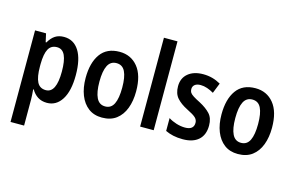

<svg xmlns="http://www.w3.org/2000/svg" viewBox="-116 -1053 2439 1586"><g transform="rotate(15 1103.0 -260.0)"><path d="M311 -553Q394 -553 440 -481Q486 -409 486 -272Q486 -137 439.5 -63.5Q393 10 313 10Q268 10 235 -11Q202 -32 181 -69H176Q178 -45 179.5 -22.5Q181 0 181 17V240H65V-543H159L175 -471H181Q205 -513 236 -533Q267 -553 311 -553ZM277 -456Q227 -456 204.5 -415Q182 -374 181 -287V-265Q181 -176 203.5 -132.5Q226 -89 278 -89Q367 -89 367 -271Q367 -363 345.5 -409.5Q324 -456 277 -456Z M1002 -272Q1002 -190 978 -126.5Q954 -63 906 -26.5Q858 10 784 10Q715 10 667.5 -26Q620 -62 595 -125.5Q570 -189 570 -272Q570 -402 624 -477.5Q678 -553 787 -553Q884 -553 943 -481Q1002 -409 1002 -272ZM688 -272Q688 -182 711.5 -134Q735 -86 786 -86Q837 -86 860 -133.5Q883 -181 883 -272Q883 -363 860 -409.5Q837 -456 786 -456Q735 -456 711.5 -409.5Q688 -363 688 -272Z M1225 0H1109V-760H1225Z M1657 -155Q1657 -75 1609.5 -32.5Q1562 10 1475 10Q1430 10 1393.5 2Q1357 -6 1326 -21V-131Q1355 -112 1393.5 -100Q1432 -88 1468 -88Q1543 -88 1543 -148Q1543 -173 1524 -191.5Q1505 -210 1448 -238Q1390 -267 1357.5 -304Q1325 -341 1325 -403Q1325 -473 1373 -513Q1421 -553 1502 -553Q1543 -553 1580 -543Q1617 -533 1652 -513L1617 -425Q1590 -441 1561 -451Q1532 -461 1504 -461Q1472 -461 1454.5 -447Q1437 -433 1437 -409Q1437 -391 1445 -379Q1453 -367 1474 -353.5Q1495 -340 1533 -321Q1590 -291 1623.5 -255Q1657 -219 1657 -155Z M2164 -272Q2164 -190 2140 -126.5Q2116 -63 2068 -26.5Q2020 10 1946 10Q1877 10 1829.5 -26Q1782 -62 1757 -125.5Q1732 -189 1732 -272Q1732 -402 1786 -477.5Q1840 -553 1949 -553Q2046 -553 2105 -481Q2164 -409 2164 -272ZM1850 -272Q1850 -182 1873.5 -134Q1897 -86 1948 -86Q1999 -86 2022 -133.5Q2045 -181 2045 -272Q2045 -363 2022 -409.5Q1999 -456 1948 -456Q1897 -456 1873.5 -409.5Q1850 -363 1850 -272Z"/></g></svg>

Font: Noto Sans Myanmar UI Condensed SemiBold
Style: Regular
Weight: 600
Width: 3
Designer: Monotype Design Team
Foundry: Monotype Imaging Inc.
Version: Version 2.103; ttfautohint (v1.8.4.7-5d5b)